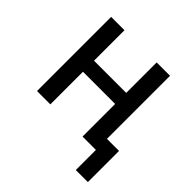

<svg xmlns="http://www.w3.org/2000/svg" viewBox="-172 -660 945 945"><g transform="rotate(45 300.0 -188.0)"><path d="M78 0V-516H171V-304H395V-516H488V-77H572V140H488V0H395V-227H171V0Z"/></g></svg>

Font: IBM Plex Mono Text
Style: Regular
Weight: 450
Designer: Mike Abbink, Paul van der Laan, Pieter van Rosmalen
Foundry: Bold Monday
Version: Version 2.000